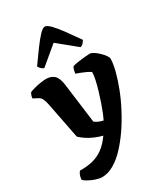

<svg xmlns="http://www.w3.org/2000/svg" viewBox="-244 -886 1032 1187"><g transform="rotate(-30 272.5 -292.0)"><path d="M123 200Q103 200 77 191Q51 182 30.5 170.5Q10 159 3 150Q4 132 10 117.5Q16 103 23 96Q74 97 115.5 86.5Q157 76 191.5 50Q226 24 256 -19Q228 -26 200 -38Q172 -50 149 -65.5Q126 -81 111 -96L60 -356Q56 -377 48.5 -394.5Q41 -412 23 -421L-8 -437Q-8 -448 -4 -458.5Q0 -469 4 -475Q14 -480 36 -486Q58 -492 82.5 -496Q107 -500 123 -500Q158 -500 180 -481Q202 -462 209 -411L246 -125Q252 -120 262 -114.5Q272 -109 283.5 -105Q295 -101 304 -99Q311 -111 322 -138Q333 -165 345 -199.5Q357 -234 368 -271Q379 -308 386 -340.5Q393 -373 393 -394Q381 -403 363.5 -411Q346 -419 328.5 -426Q311 -433 298 -437Q299 -452 303 -464.5Q307 -477 311 -483Q326 -488 350 -491.5Q374 -495 398 -497.5Q422 -500 436 -500Q447 -500 463.5 -489.5Q480 -479 496 -463.5Q512 -448 522.5 -433Q533 -418 533 -410Q533 -375 520 -324Q507 -273 484 -213.5Q461 -154 430 -96Q400 -38 363.5 15Q327 68 287.5 110Q248 152 206 176Q164 200 123 200ZM149 -563Q137 -567 128.5 -576Q120 -585 115 -594Q152 -646 183.5 -689Q215 -732 239.5 -758Q264 -784 279 -784Q295 -784 319.5 -758.5Q344 -733 375.5 -690Q407 -647 443 -595Q439 -588 430.5 -577.5Q422 -567 408 -563L277 -670Z"/></g></svg>

Font: Texturina Medium 12pt ExtraBold
Style: Regular
Weight: 800
Version: Version 1.002